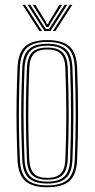

<svg xmlns="http://www.w3.org/2000/svg" viewBox="-20 -773 394 799"><path d="M177 6.2Q113.2 6.2 84.4 -20.4Q55.5 -47 52.8 -108.2Q50.2 -172.5 49.2 -233.2Q48.2 -294 49.1 -357Q50 -420 52.8 -490.8Q55.5 -553.8 85 -580Q114.5 -606.2 177 -606.2Q239.2 -606.2 268.9 -580.1Q298.5 -554 301 -490.8Q305 -386.8 304.9 -294.1Q304.8 -201.5 301 -108.2Q298.5 -45.8 269 -19.8Q239.5 6.2 177 6.2ZM177 -1.5Q235 -1.5 262 -26.1Q289 -50.8 291.2 -108.8Q295 -200 295.1 -292.1Q295.2 -384.2 291.2 -490.5Q289 -549 262 -573.8Q235 -598.5 177 -598.5Q118.5 -598.5 91.8 -573.6Q65 -548.8 62.8 -490.5Q60 -419.8 59 -356.9Q58 -294 59 -233.5Q60 -173 62.8 -108.8Q65 -51.2 91.8 -26.4Q118.5 -1.5 177 -1.5ZM177 -9.2Q122.8 -9.2 98.8 -32.8Q74.8 -56.2 72.5 -109Q69.8 -174 68.8 -234.1Q67.8 -294.2 68.8 -356.6Q69.8 -419 72.5 -490Q74.8 -544 99.1 -567.4Q123.5 -590.8 177 -590.8Q228.5 -590.8 254 -568.4Q279.5 -546 281.5 -490Q284.2 -419.5 285 -355.1Q285.8 -290.8 284.9 -229.9Q284 -169 281.5 -109.2Q279.5 -55 254.6 -32.1Q229.8 -9.2 177 -9.2ZM177 -17.2Q225.8 -17.2 247.8 -38.8Q269.8 -60.2 271.8 -109.8Q275.5 -204.2 275.6 -293.8Q275.8 -383.2 271.8 -489.5Q269.8 -541 246.9 -561.9Q224 -582.8 177 -582.8Q128.2 -582.8 106.4 -561.1Q84.5 -539.5 82.2 -489.5Q79.5 -420 78.5 -358.1Q77.5 -296.2 78.5 -235.6Q79.5 -175 82.2 -109.5Q84.5 -59.8 106.6 -38.5Q128.8 -17.2 177 -17.2ZM177 -25Q133.5 -25 113.6 -44.8Q93.8 -64.5 92 -109.8Q89.5 -171 88.4 -230.1Q87.2 -289.2 88.1 -352.6Q89 -416 92 -489.5Q93.8 -535.8 113.9 -555.4Q134 -575 177 -575Q220.5 -575 240.2 -555.1Q260 -535.2 262 -489Q266 -382 265.9 -292.8Q265.8 -203.5 262 -110Q260 -64.2 240.1 -44.6Q220.2 -25 177 -25ZM177 -32.8Q215.2 -32.8 232.9 -50.8Q250.5 -68.8 252 -110.2Q255.8 -202.5 256 -290.9Q256.2 -379.2 252 -488.8Q250.5 -531.8 232.5 -549.5Q214.5 -567.2 177 -567.2Q138.5 -567.2 121.1 -549Q103.8 -530.8 101.8 -489.2Q99 -415.2 98.1 -352.2Q97.2 -289.2 98.2 -230.5Q99.2 -171.8 101.8 -110Q103.8 -69.5 120.8 -51.1Q137.8 -32.8 177 -32.8ZM73.8 -753H84.5L154.8 -644H144ZM95 -753H106L159.2 -669.5L170.5 -652.2H184.2L195.2 -669.5L248.8 -753H259.8L189.8 -644H165ZM116.2 -753H127.2L171.5 -681.2L174.5 -672.5H180.2L183.2 -681.2L227.5 -753H238.5L190.2 -675.8L182.5 -661.2H172.2L164.8 -675.8ZM270.2 -753H281L210.5 -644H200Z"/></svg>

Font: Big Shoulders Inline Text Thin ExtraLight
Style: Regular
Weight: 250
Version: Version 2.002